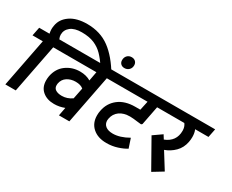

<svg xmlns="http://www.w3.org/2000/svg" viewBox="-148 -1247 2048 1695"><g transform="rotate(30 875.5 -399.5)"><path d="M747.5 -541.2 635 -547.5Q590 -613.8 551.9 -653.1Q513.8 -692.5 461.9 -714.4Q410 -736.2 335 -736.2Q261.2 -736.2 221.9 -705Q182.5 -673.8 182.5 -625Q182.5 -605 192.5 -582.5H306.2L288.8 -495H181.2L85 0H-21.2L75 -495H-30L-12.5 -582.5H92.5Q87.5 -607.5 87.5 -626.2Q87.5 -643.8 91.2 -663.8Q102.5 -733.8 167.5 -778.8Q232.5 -823.8 340 -823.8Q473.8 -823.8 570 -752.5Q666.2 -681.2 747.5 -541.2Z M727.5 -495 631.2 0H525L541.2 -85Q490 -65 436.2 -65Q363.8 -65 318.1 -103.8Q272.5 -142.5 272.5 -212.5Q272.5 -232.5 276.2 -255Q292.5 -338.8 353.8 -383.8Q415 -428.8 495 -428.8Q557.5 -428.8 603.8 -401.2L621.2 -495H246.2L263.8 -582.5H856.2L838.8 -495ZM562.5 -195 585 -307.5Q557.5 -331.2 506.2 -331.2Q457.5 -331.2 420.6 -307.5Q383.8 -283.8 375 -237.5Q373.8 -231.2 373.8 -220Q373.8 -190 397.5 -175.6Q421.2 -161.2 460 -161.2Q513.8 -161.2 562.5 -195Z M763.8 -701.2Q763.8 -730 781.2 -748.1Q798.8 -766.2 826.2 -766.2Q850 -766.2 865 -751.9Q880 -737.5 880 -713.8Q880 -686.2 861.9 -668.1Q843.8 -650 816.2 -650Q792.5 -650 778.1 -664.4Q763.8 -678.8 763.8 -701.2Z M918.8 -195Q916.2 -180 916.2 -175Q916.2 -138.8 942.5 -118.1Q968.8 -97.5 1016.2 -97.5Q1088.8 -97.5 1173.8 -146.2L1205 -52.5Q1171.2 -31.2 1119.4 -14.4Q1067.5 2.5 1008.8 2.5Q921.2 2.5 868.8 -43.8Q816.2 -90 816.2 -168.8Q816.2 -193.8 821.2 -217.5Q837.5 -302.5 902.5 -352.5Q967.5 -402.5 1071.2 -402.5H1122.5L1142.5 -495H796.2L813.8 -582.5H1370L1352.5 -495H1240L1202.5 -302.5L1192.5 -293.8L1158.8 -297.5Q1103.8 -305 1075 -305Q1010 -305 969.4 -275.6Q928.8 -246.2 918.8 -195Z M1627.5 -495Q1641.2 -465 1641.2 -422.5Q1641.2 -396.2 1636.2 -371.2Q1623.8 -306.2 1580.6 -263.1Q1537.5 -220 1481.2 -200L1582.5 -37.5Q1566.2 -27.5 1531.2 -6.2Q1496.2 15 1480 25L1321.2 -256.2L1408.8 -317.5L1433.8 -277.5Q1538.8 -318.8 1538.8 -427.5Q1538.8 -467.5 1517.5 -495H1310L1327.5 -582.5H1781.2L1763.8 -495Z"/></g></svg>

Font: Cambay
Style: Bold Italic
Weight: 700
Italic angle: -11°
Designer: Pooja Saxena
Foundry: Pooja Saxena
Version: Version 1.006;PS 001.006;hotconv 1.0.70;makeotf.lib2.5.58329